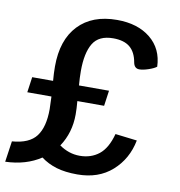

<svg xmlns="http://www.w3.org/2000/svg" viewBox="-124 -784 813 869"><g transform="rotate(10 283.0 -350.0)"><path d="M427 -200 527 -188Q510 -101 447.5 -45.5Q385 10 288 10Q232 10 192 -2Q152 -14 120 -38Q52 7 -43 10L-29 -86Q50 -92 82 -134.5Q114 -177 114 -259Q114 -275 112 -317H1L11 -388H107Q104 -423 104 -454Q104 -576 167.5 -643Q231 -710 345 -710Q440 -710 498.5 -662.5Q557 -615 560 -533Q549 -524 524 -515.5Q499 -507 482 -507Q459 -507 454 -534Q446 -580 419 -602.5Q392 -625 342 -625Q276 -625 249.5 -581Q223 -537 223 -454Q223 -423 226 -388H364L354 -317H231Q234 -284 234 -256Q234 -172 190 -106Q234 -75 284 -75Q336 -75 372.5 -104Q409 -133 427 -200Z"/></g></svg>

Font: Krub SemiBold
Style: Italic
Weight: 600
Italic angle: -8°
Designer: Ekaluck Peanpanawate
Foundry: Cadson Demak Co.,Ltd.
Version: Version 1.000; ttfautohint (v1.6)